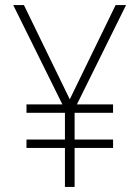

<svg xmlns="http://www.w3.org/2000/svg" viewBox="-20 -734 548 754"><path d="M254 -344 434 -714H475L282 -324H424V-291H273V-186H424V-153H273V0H235V-153H84V-186H235V-291H84V-324H225L32 -714H74Z"/></svg>

Font: Noto Sans Gurmukhi SemiCondensed ExtraLight
Style: Regular
Weight: 200
Width: 4
Designer: Jelle Bosma - Monotype Design Team
Foundry: Monotype Imaging Inc.
Version: Version 2.004; ttfautohint (v1.8.4.7-5d5b)